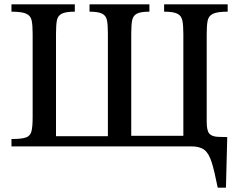

<svg xmlns="http://www.w3.org/2000/svg" viewBox="-20 -677 1110 888"><path d="M1025 191H987Q972 115 959 73.5Q946 32 925 16Q904 0 865 0H33V-34Q79 -34 99.5 -41Q120 -48 125.5 -69.5Q131 -91 131 -135V-521Q131 -560 126.5 -582Q122 -604 101.5 -613.5Q81 -623 33 -623V-657H326V-623Q284 -623 265.5 -613.5Q247 -604 243 -582Q239 -560 239 -521V-47H479V-521Q479 -560 475 -582Q471 -604 453 -613.5Q435 -623 394 -623V-657H671V-623Q630 -623 612.5 -613.5Q595 -604 591 -582Q587 -560 587 -521V-49H828V-521Q828 -560 823.5 -582Q819 -604 800.5 -613.5Q782 -623 739 -623V-657H1033V-623Q986 -623 965.5 -613.5Q945 -604 940.5 -582Q936 -560 936 -521V-114Q936 -72 948.5 -58.5Q961 -45 990 -44L1031 -43Z"/></svg>

Font: STIX Two Text Medium
Style: Regular
Weight: 500
Designer: Ross Mills, John Hudson & Paul Hanslow, Tiro Typeworks Ltd; with prior portions MicroPress Inc., and Coen Hoffman.
Foundry: Tiro Typeworks Ltd
Version: Version 2.13 b171